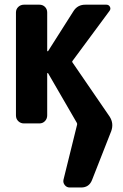

<svg xmlns="http://www.w3.org/2000/svg" viewBox="-20 -540 540 840"><path d="M460 -29.3Q478.5 0 466.8 33.2L382.8 247.1Q370.1 280.3 335 280.3H285.2Q271.5 280.3 263.2 269.5Q254.9 258.8 257.8 246.1L317.4 4.9Q318.4 1 315.4 -3.9L190.4 -219.7Q189.5 -220.7 188 -220.2Q186.5 -219.7 186.5 -218.8V-35.2Q186.5 -20.5 176.8 -10.3Q167 0 152.3 0H85Q70.3 0 60.1 -9.8Q49.8 -19.5 49.8 -35.2V-485.4Q49.8 -500 60.1 -509.8Q70.3 -519.5 85 -519.5H152.3Q167 -519.5 176.8 -509.8Q186.5 -500 186.5 -485.4V-317.4Q186.5 -316.4 188 -315.9Q189.5 -315.4 190.4 -316.4L300.8 -490.2Q319.3 -520.5 355.5 -519.5H445.3Q456.1 -519.5 460.9 -510.3Q465.8 -501 459 -492.2L297.9 -274.4Q293.9 -270.5 297.9 -265.6Z"/></svg>

Font: Rounded-L Mgen+ 1m bold
Style: Bold
Weight: 700
Designer: [Source Han Sans]
Ryoko NISHIZUKA  (kana & ideographs); Paul D. Hunt (Latin, Greek & Cyrillic); Wenlong ZHANG  (bopomofo
Version: Version 1.059.20150602